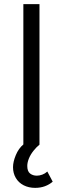

<svg xmlns="http://www.w3.org/2000/svg" viewBox="-20 -700 304 929"><path d="M94 -2Q70 18 56.5 50.5Q43 83 43 109Q43 138 56.5 161Q70 184 94.5 196.5Q119 209 150 209Q176 209 197.5 201Q219 193 235 179L209 130Q198 140 184.5 145Q171 150 158 150Q139 150 125.5 139.5Q112 129 112 103Q112 86 120 66.5Q128 47 142.5 29Q157 11 171 0ZM171 0V-680H93V0Z"/></svg>

Font: Catamaran
Style: Regular
Weight: 400
Designer: Pria Ravichandran
Version: Version 2.000